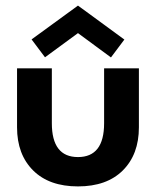

<svg xmlns="http://www.w3.org/2000/svg" viewBox="-20 -655 574 687"><path d="M141 -450 93 -514 259 -635 425 -513.5 377 -449.5 259 -536.5ZM165.5 -214Q165.5 -93 259 -93Q352.5 -93 352.5 -214V-410.5H477V-199.5Q477 -102.5 419.5 -45.2Q362 12 259 12Q156 12 98.5 -45.2Q41 -102.5 41 -199.5V-410.5H165.5Z"/></svg>

Font: League Spartan SemiBold
Style: Regular
Weight: 600
Foundry: The League of Moveable Type
Version: Version 2.002